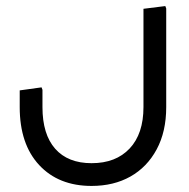

<svg xmlns="http://www.w3.org/2000/svg" viewBox="-20 -382 623 633"><path d="M282 231Q173 231 109 162Q45 93 45 -29H120Q120 61 162 108.5Q204 156 282 156Q362 156 407.5 107.5Q453 59 453 -29H528Q528 52 496.5 110.5Q465 169 410 200Q355 231 282 231ZM45 -29V-84L117 -94L120 -86V-29ZM453 -29V-353L525 -362L528 -354V-29Z"/></svg>

Font: Fustat
Style: Regular
Weight: 400
Designer: Mohamed Gaber, Khaled Hosny, Laura Garcia Mut
Foundry: Kief Type Foundry, Alif Type Foundry, Hard Type Foundry
Version: Version 1.007